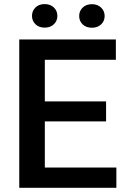

<svg xmlns="http://www.w3.org/2000/svg" viewBox="-20 -900 605 920"><path d="M537.6 -97.2V0H72.3V-710.9H535.2V-613.3H194.8V-414.1H488.3V-318.4H194.8V-97.2ZM133.3 -823.7Q133.3 -847.7 149.9 -864Q166.5 -880.4 193.8 -880.4Q221.7 -880.4 238.3 -864Q254.9 -847.7 254.9 -823.7Q254.9 -800.3 238.3 -783.9Q221.7 -767.6 193.8 -767.6Q166.5 -767.6 149.9 -783.9Q133.3 -800.3 133.3 -823.7ZM359.4 -823.2Q359.4 -847.2 376 -863.5Q392.6 -879.9 420.4 -879.9Q447.8 -879.9 464.6 -863.5Q481.4 -847.2 481.4 -823.2Q481.4 -799.3 464.6 -783.2Q447.8 -767.1 420.4 -767.1Q392.6 -767.1 376 -783.2Q359.4 -799.3 359.4 -823.2Z"/></svg>

Font: Vazirmatn RD UI Medium
Style: Regular
Weight: 500
Designer: Saber Rastikerdar
Foundry: Saber Rastikerdar
Version: Version 33.003